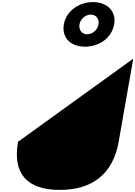

<svg xmlns="http://www.w3.org/2000/svg" viewBox="-20 -1801 1299 1843"><path d="M593 -1568C571 -1442 653 -1353 797 -1353C938 -1353 1054 -1442 1076 -1568C1098 -1693 1008 -1781 872 -1781C737 -1781 615 -1693 593 -1568ZM743 -1568C752 -1619 801 -1661 851 -1661C902 -1661 935 -1619 926 -1568C917 -1516 870 -1472 818 -1472C764 -1472 734 -1516 743 -1568ZM1259 -1238 153 -440C99 -134 239 22 554 22C869 22 1065 -134 1119 -440Z"/></svg>

Font: Hussar Dziwak
Style: Kur
Weight: 400
Version: Version 1.022